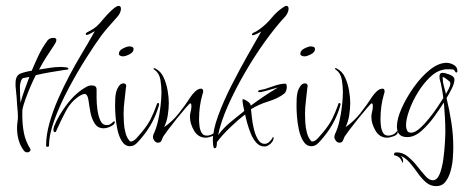

<svg xmlns="http://www.w3.org/2000/svg" viewBox="-20 -485 1578 654"><path d="M73 34Q67 34 62 29Q49 12 43.5 -8Q38 -28 38 -49Q38 -59 39.5 -69Q41 -79 41 -86Q41 -94 40.5 -102.5Q40 -111 39 -119Q38 -137 36.5 -155Q35 -173 33 -191V-202Q33 -228 50 -234.5Q67 -241 88 -244Q99 -270 111 -295.5Q123 -321 139 -343Q146 -356 162 -356Q172 -356 172 -349Q172 -344 169 -339Q166 -334 163 -329Q150 -310 137 -289.5Q124 -269 113 -248Q131 -251 150 -254Q169 -257 188 -257Q191 -257 202 -256Q213 -255 213 -251Q213 -248 208 -247.5Q203 -247 201 -247Q176 -243 151.5 -239Q127 -235 102 -229Q95 -216 85 -193Q75 -170 66.5 -146.5Q58 -123 56 -108V-91Q56 -60 61.5 -32Q67 -4 83 22Q83 23 83.5 23.5Q84 24 84 25Q84 29 80.5 31.5Q77 34 73 34ZM50 -135Q56 -158 64 -179.5Q72 -201 80 -223Q65 -220 59 -219Q53 -218 49 -200Q48 -196 48 -191.5Q48 -187 48 -183Q48 -171 48.5 -159Q49 -147 50 -135Z M141 15Q137 15 137 11Q137 -25 148.5 -66Q160 -107 178.5 -149Q197 -191 217.5 -229.5Q238 -268 256 -298Q268 -318 280 -338.5Q292 -359 303 -379Q299 -377 289.5 -371.5Q280 -366 275 -366Q272 -366 272 -369Q272 -371 275 -374Q289 -381 299 -387.5Q309 -394 319 -405Q324 -411 336.5 -425.5Q349 -440 363 -452.5Q377 -465 384 -465Q392 -465 392 -455Q392 -448 388 -440Q384 -432 379 -427Q366 -412 352.5 -397Q339 -382 326 -365Q304 -335 273.5 -287Q243 -239 214 -184.5Q185 -130 166 -78.5Q147 -27 147 11Q147 15 141 15ZM172 -40Q171 -35 167 -35Q162 -35 162 -43Q162 -46 164 -54Q179 -92 209.5 -131.5Q240 -171 276 -190Q283 -194 293 -194Q309 -194 309 -180Q309 -171 309 -151.5Q309 -132 312 -110.5Q315 -89 322 -74Q329 -59 343 -59Q353 -59 358.5 -64Q364 -69 368 -72H369Q371 -72 371 -69Q371 -64 365 -59Q359 -55 350.5 -51.5Q342 -48 333 -48Q313 -48 302.5 -64.5Q292 -81 288 -102.5Q284 -124 282 -140Q280 -154 276.5 -159.5Q273 -165 268 -165Q263 -165 252 -159Q222 -140 204 -106Q186 -72 172 -40Z M399 -293Q395 -293 390 -295Q385 -297 385 -302Q385 -313 399 -320Q413 -327 421 -327Q426 -327 430.5 -325Q435 -323 435 -318Q435 -307 421 -300Q407 -293 399 -293ZM423 13Q406 13 395.5 -3.5Q385 -20 380 -43.5Q375 -67 373.5 -89Q372 -111 372 -123Q372 -136 372.5 -148.5Q373 -161 376 -173Q378 -181 384.5 -191Q391 -201 401 -201Q410 -201 410 -191L409 -187Q407 -165 404 -142Q401 -119 401 -96Q401 -85 402 -67Q403 -49 407.5 -32.5Q412 -16 420 -7Q422 -3 426 -3Q435 -3 446.5 -16Q458 -29 463 -35Q483 -59 493.5 -80Q504 -101 514 -129Q514 -134 519 -134Q522 -134 522 -129Q522 -128 521.5 -127.5Q521 -127 521 -125Q504 -66 465 -19Q458 -10 447 1.5Q436 13 423 13Z M518 1Q511 1 506 -5.5Q501 -12 501 -18Q501 -22 503 -28Q512 -46 518 -72Q524 -98 527 -125Q530 -152 530 -171Q530 -190 526.5 -212.5Q523 -235 507 -247Q503 -249 503 -251Q503 -253 505 -253Q508 -253 510 -251Q528 -242 537.5 -221Q547 -200 551 -176.5Q555 -153 555 -134Q555 -115 551.5 -92.5Q548 -70 539 -52Q567 -71 589.5 -99.5Q612 -128 630 -156Q635 -164 645 -173.5Q655 -183 665 -183Q672 -183 672 -174Q672 -169 670 -165Q658 -125 658 -78Q658 -69 659.5 -56Q661 -43 666.5 -33Q672 -23 685 -23Q692 -23 700 -26.5Q708 -30 712 -36Q714 -38 716 -38Q717 -38 717 -36Q717 -26 703 -21Q689 -16 681 -16Q655 -16 641 -40Q627 -64 627 -87Q627 -96 629.5 -105Q632 -114 632 -123Q632 -125 631.5 -129Q631 -133 628 -133Q626 -133 613 -118Q600 -103 583 -82Q566 -61 552.5 -43Q539 -25 536 -20Q533 -13 530 -6Q527 1 518 1Z M711 20Q707 20 706 8Q705 -4 705 -6Q705 -42 723.5 -92Q742 -142 769 -195Q796 -248 823.5 -296.5Q851 -345 870 -378Q866 -375 855.5 -370Q845 -365 841 -365Q838 -365 838 -368Q838 -369 842 -373Q853 -377 865 -386Q888 -403 905.5 -424.5Q923 -446 946 -461Q952 -465 955 -465Q963 -465 963 -455Q963 -448 959 -440Q955 -432 950 -427Q919 -394 883 -344Q847 -294 814 -237Q781 -180 756.5 -125Q732 -70 723 -25Q742 -50 765 -69Q788 -88 812 -107Q810 -117 808 -127Q806 -137 806 -146Q806 -147 808 -147Q813 -147 823.5 -139.5Q834 -132 834 -125Q857 -142 880 -157.5Q903 -173 927 -187Q922 -186 908.5 -182Q895 -178 882 -174.5Q869 -171 864 -171Q863 -171 861 -171.5Q859 -172 859 -174Q859 -176 864 -178Q869 -179 874 -180Q879 -181 883 -182Q897 -187 917 -193.5Q937 -200 951 -200Q955 -200 956 -196Q957 -192 957 -189Q957 -184 955 -177Q953 -170 948 -166Q928 -150 894 -139.5Q860 -129 835 -113Q836 -104 838 -84.5Q840 -65 845 -44.5Q850 -24 859 -9.5Q868 5 881 5Q890 5 897 -1.5Q904 -8 908 -15Q908 -18 910 -18Q912 -18 912 -15Q912 -5 901.5 4.5Q891 14 881 14Q865 14 853.5 1.5Q842 -11 834.5 -29.5Q827 -48 822 -66Q817 -84 815 -95Q792 -78 764 -51Q736 -24 719 -1Q719 3 718 11.5Q717 20 711 20Z M1017 -293Q1013 -293 1008 -295Q1003 -297 1003 -302Q1003 -313 1017 -320Q1031 -327 1039 -327Q1044 -327 1048.5 -325Q1053 -323 1053 -318Q1053 -307 1039 -300Q1025 -293 1017 -293ZM1041 13Q1024 13 1013.5 -3.5Q1003 -20 998 -43.5Q993 -67 991.5 -89Q990 -111 990 -123Q990 -136 990.5 -148.5Q991 -161 994 -173Q996 -181 1002.5 -191Q1009 -201 1019 -201Q1028 -201 1028 -191L1027 -187Q1025 -165 1022 -142Q1019 -119 1019 -96Q1019 -85 1020 -67Q1021 -49 1025.5 -32.5Q1030 -16 1038 -7Q1040 -3 1044 -3Q1053 -3 1064.5 -16Q1076 -29 1081 -35Q1101 -59 1111.5 -80Q1122 -101 1132 -129Q1132 -134 1137 -134Q1140 -134 1140 -129Q1140 -128 1139.5 -127.5Q1139 -127 1139 -125Q1122 -66 1083 -19Q1076 -10 1065 1.5Q1054 13 1041 13Z M1136 1Q1129 1 1124 -5.5Q1119 -12 1119 -18Q1119 -22 1121 -28Q1130 -46 1136 -72Q1142 -98 1145 -125Q1148 -152 1148 -171Q1148 -190 1144.5 -212.5Q1141 -235 1125 -247Q1121 -249 1121 -251Q1121 -253 1123 -253Q1126 -253 1128 -251Q1146 -242 1155.5 -221Q1165 -200 1169 -176.5Q1173 -153 1173 -134Q1173 -115 1169.5 -92.5Q1166 -70 1157 -52Q1185 -71 1207.5 -99.5Q1230 -128 1248 -156Q1253 -164 1263 -173.5Q1273 -183 1283 -183Q1290 -183 1290 -174Q1290 -169 1288 -165Q1276 -125 1276 -78Q1276 -69 1277.5 -56Q1279 -43 1284.5 -33Q1290 -23 1303 -23Q1310 -23 1318 -26.5Q1326 -30 1330 -36Q1332 -38 1334 -38Q1335 -38 1335 -36Q1335 -26 1321 -21Q1307 -16 1299 -16Q1273 -16 1259 -40Q1245 -64 1245 -87Q1245 -96 1247.5 -105Q1250 -114 1250 -123Q1250 -125 1249.5 -129Q1249 -133 1246 -133Q1244 -133 1231 -118Q1218 -103 1201 -82Q1184 -61 1170.5 -43Q1157 -25 1154 -20Q1151 -13 1148 -6Q1145 1 1136 1Z M1466 149Q1446 149 1431 136Q1416 123 1403 104.5Q1390 86 1376 69.5Q1362 53 1345 46Q1353 54 1353 63Q1353 69 1352 70Q1351 69 1346 59Q1341 49 1328 45Q1322 45 1322 41Q1322 34 1331 34Q1352 34 1369.5 48.5Q1387 63 1401.5 81.5Q1416 100 1429 114.5Q1442 129 1454 129Q1469 129 1477.5 108Q1486 87 1490 57.5Q1494 28 1495.5 2Q1497 -24 1497 -34Q1497 -60 1495.5 -85.5Q1494 -111 1492 -136Q1480 -117 1460 -89Q1440 -61 1416 -39.5Q1392 -18 1367 -18Q1332 -18 1332 -54Q1332 -80 1348 -116Q1364 -152 1389.5 -188Q1415 -224 1444.5 -247.5Q1474 -271 1501 -271Q1513 -271 1525.5 -264Q1538 -257 1538 -243Q1538 -238 1534 -238Q1532 -238 1529 -243Q1527 -248 1521.5 -248.5Q1516 -249 1512 -249Q1506 -249 1500 -249Q1494 -249 1488 -247Q1466 -243 1443.5 -221Q1421 -199 1403 -169.5Q1385 -140 1374 -109.5Q1363 -79 1363 -58Q1363 -49 1366.5 -41Q1370 -33 1380 -33Q1393 -33 1409 -47Q1425 -61 1441.5 -81.5Q1458 -102 1471 -121.5Q1484 -141 1490 -151Q1489 -162 1487 -173Q1485 -184 1483 -194Q1482 -201 1479.5 -208.5Q1477 -216 1477 -224Q1477 -237 1487 -237Q1494 -237 1507 -232.5Q1520 -228 1524 -223Q1528 -220 1528 -214Q1528 -201 1518 -181.5Q1508 -162 1501 -151Q1511 -110 1517.5 -68Q1524 -26 1524 17Q1524 31 1522.5 53Q1521 75 1515 97Q1509 119 1497.5 134Q1486 149 1466 149ZM1499 -165Q1503 -172 1508.5 -182.5Q1514 -193 1514 -201Q1514 -203 1512 -207Q1508 -210 1500.5 -216Q1493 -222 1488 -223V-218Q1488 -205 1492 -191.5Q1496 -178 1499 -165Z"/></svg>

Font: Sassy Frass
Style: Regular
Weight: 400
Designer: Robert E. Leuschke
Foundry: Robert E. Leuschke
Version: Version 1.010; ttfautohint (v1.8.3)